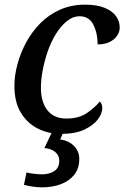

<svg xmlns="http://www.w3.org/2000/svg" viewBox="-20 -566 535 826"><path d="M242 10Q188 10 142.5 -13Q97 -36 69.5 -81.5Q42 -127 42 -197Q42 -241 55 -289.5Q68 -338 92.5 -383.5Q117 -429 153.5 -466Q190 -503 238.5 -524.5Q287 -546 346 -546Q398 -546 431 -532Q464 -518 479.5 -496Q495 -474 495 -448Q495 -429 484 -412.5Q473 -396 452 -385.5Q431 -375 400 -375Q400 -424 381.5 -460Q363 -496 323 -496Q293 -496 267 -474.5Q241 -453 220 -419Q199 -385 185 -344Q171 -303 163.5 -262.5Q156 -222 156 -190Q156 -127 184 -91.5Q212 -56 266 -56Q319 -56 353.5 -79.5Q388 -103 409 -129Q414 -126 417 -118Q420 -110 420 -101Q420 -78 401 -52.5Q382 -27 343 -8.5Q304 10 242 10ZM161 240Q143 240 121.5 237Q100 234 83 229L94 176Q111 180 129.5 182Q148 184 161 184Q192 184 213.5 170Q235 156 235 125Q235 102 217 87.5Q199 73 171 71L209 -9H258L239 34Q276 39 298.5 62Q321 85 321 117Q321 160 298.5 187Q276 214 240 227Q204 240 161 240Z"/></svg>

Font: ET Text
Style: Italic
Weight: 470
Italic angle: -12°
Designer: Monotype Design Team
Foundry: Monotype Imaging Inc.
Version: Version 2.009